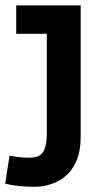

<svg xmlns="http://www.w3.org/2000/svg" viewBox="-33 -511 387 726"><path d="M95.7 195.3Q72.3 195.3 43.9 192.9Q15.6 190.4 -13.2 183.6L2.9 77.6Q20.5 81.5 41.3 83.5Q62 85.4 77.1 85.4Q117.7 85.4 130.9 62.3Q144 39.1 144 -3.9V-383.3H28.3V-490.7H272V6.8Q272 59.1 256.8 95.5Q241.7 131.8 216.1 153.8Q190.4 175.8 159.2 185.5Q127.9 195.3 95.7 195.3Z"/></svg>

Font: Anaheim
Style: Bold
Weight: 700
Version: Version 2.001